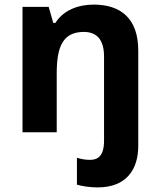

<svg xmlns="http://www.w3.org/2000/svg" viewBox="-20 -576 697 836"><path d="M405 240C533 240 582 159 582 59V-356C582 -496 505 -556 388 -556C321 -556 256 -532 221 -476H212L192 -546H78V0H227V-257C227 -373 254 -437 345 -437C403 -437 433 -401 433 -330V37C433 103 406 120 373 120C351 120 335 117 315 111V228C337 235 374 240 405 240Z"/></svg>

Font: Noto Sans Javanese
Style: Bold
Weight: 700
Designer: Monotype Design Team
Foundry: Monotype Imaging Inc.
Version: Version 2.005